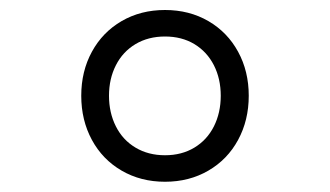

<svg xmlns="http://www.w3.org/2000/svg" viewBox="-20 -797 660 384"><path d="M142.5 -605.5Q142.5 -654.5 163.8 -693.5Q185 -732.5 223.2 -754.8Q261.5 -777 310 -777Q358.5 -777 396.8 -754.8Q435 -732.5 456.2 -693.5Q477.5 -654.5 477.5 -605.5Q477.5 -556.5 456.2 -517.2Q435 -478 396.8 -455.8Q358.5 -433.5 310 -433.5Q261.5 -433.5 223.2 -455.8Q185 -478 163.8 -517.2Q142.5 -556.5 142.5 -605.5ZM421.5 -605.5Q421.5 -639.5 407.8 -666.5Q394 -693.5 368.8 -708.8Q343.5 -724 310 -724Q276.5 -724 251 -708.8Q225.5 -693.5 211.8 -666.5Q198 -639.5 198 -605.5Q198 -571.5 211.8 -544.2Q225.5 -517 251 -501.8Q276.5 -486.5 310 -486.5Q343.5 -486.5 368.8 -501.8Q394 -517 407.8 -544.2Q421.5 -571.5 421.5 -605.5Z"/></svg>

Font: Monaspace Radon Var
Style: Regular
Weight: 400
Designer: Riley Cran and the Lettermatic Team
Version: Version 1.000 (Monaspace Radon Var)